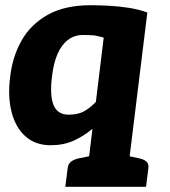

<svg xmlns="http://www.w3.org/2000/svg" viewBox="-20 -550 651 735"><path d="M307 165 334 -57Q301 -29 262 -11.5Q223 6 174 6Q116 6 78 -27.5Q40 -61 24.5 -120.5Q9 -180 19 -257Q28 -334 63 -395.5Q98 -457 163 -493.5Q228 -530 328 -530Q358 -530 396.5 -528Q435 -526 473.5 -520Q512 -514 544 -502L462 165ZM243 -111Q277 -111 300 -123Q323 -135 347 -160L377 -406Q350 -414 334.5 -415Q319 -416 297 -416Q265 -416 240.5 -397.5Q216 -379 200.5 -344Q185 -309 179 -257Q170 -185 185 -148Q200 -111 243 -111ZM230 165 239 94Q241 77 252.5 68.5Q264 60 282 56L327 47V165ZM442 165 470 47 513 56Q531 60 540.5 68.5Q550 77 548 94L539 165Z"/></svg>

Font: Aleo Black
Style: Italic
Weight: 900
Italic angle: -7°
Designer: Alessio Laiso
Foundry: Alessio Laiso
Version: Version 2.001;gftools[0.9.29]